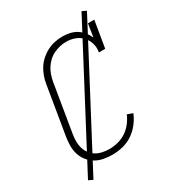

<svg xmlns="http://www.w3.org/2000/svg" viewBox="-211 -933 1022 1131"><g transform="rotate(-30 300.0 -368.0)"><path d="M260 8Q230 8 200.5 2.5Q171 -3 147 -17Q123 -31 105 -53Q87 -75 78 -102.5Q69 -130 69 -160Q69 -190 74 -220L128 -546Q132 -572 141 -597.5Q150 -623 164.5 -646Q179 -669 200.5 -688Q222 -707 246.5 -719.5Q271 -732 297.5 -737.5Q324 -743 350 -743Q376 -743 400.5 -737.5Q425 -732 445.5 -719Q466 -706 481 -687.5Q496 -669 506 -646L520 -735H563L533 -554H490Q496 -585 487.5 -613.5Q479 -642 460 -663Q441 -684 413 -694.5Q385 -705 354 -705Q332 -705 310.5 -700Q289 -695 268 -685Q247 -675 230 -659Q213 -643 200.5 -623.5Q188 -604 181 -582.5Q174 -561 170 -540L116 -214Q112 -190 112 -166Q112 -142 118.5 -120.5Q125 -99 138.5 -81Q152 -63 171 -51.5Q190 -40 213.5 -35Q237 -30 261 -30Q289 -30 318.5 -37.5Q348 -45 374 -62Q400 -79 419 -103.5Q438 -128 450 -156L487 -143Q474 -110 450.5 -80Q427 -50 396 -29.5Q365 -9 329.5 -0.5Q294 8 260 8ZM87 80 58 66 523 -816 552 -802Z"/></g></svg>

Font: Iosevka Etoile Extralight
Style: Italic
Weight: 200
Italic angle: -9°
Designer: Belleve Invis
Foundry: Belleve Invis
Version: Version 22.1.2; ttfautohint (v1.8.4)